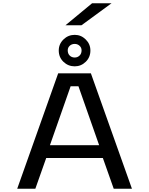

<svg xmlns="http://www.w3.org/2000/svg" viewBox="-20 -1145 904 1165"><path d="M780.5 0H670L604 -186.5H260.5L194.5 0H84.5L333 -700H531.5ZM408.5 -621.5 283 -264H581.5L456 -621.5ZM433.5 -742.5Q393.5 -742.5 365 -770Q336.5 -797.5 336.5 -838.5Q336.5 -877.5 365 -905.5Q393.5 -933.5 433.5 -933.5Q472 -933.5 500.2 -905.5Q528.5 -877.5 528.5 -838.5Q528.5 -797.5 500.2 -770Q472 -742.5 433.5 -742.5ZM433.5 -796Q450.5 -796 462.8 -807.8Q475 -819.5 475 -839.5Q475 -856 462.8 -867.2Q450.5 -878.5 433.5 -878.5Q415 -878.5 403 -867.2Q391 -856 391 -839.5Q391 -819.5 403 -807.8Q415 -796 433.5 -796ZM474 -991.5H377L538.5 -1125H656.5Z"/></svg>

Font: Trispace SemiExpanded
Style: Regular
Weight: 400
Width: 6
Designer: Tyler Finck
Foundry: Etcetera Type Company
Version: Version 1.210; ttfautohint (v1.8.3)